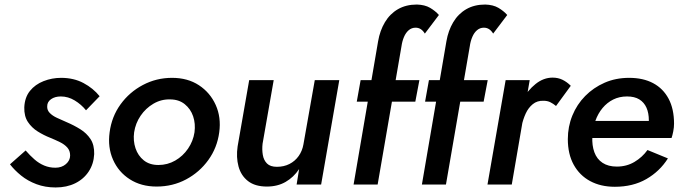

<svg xmlns="http://www.w3.org/2000/svg" viewBox="-20 -813 2999 846"><path d="M93 -150 24 -89Q44 -63 73 -39.5Q102 -16 140.5 -1.5Q179 13 225 13Q274 13 311.5 -5.5Q349 -24 371 -57.5Q393 -91 395 -134Q396 -174 379 -200Q362 -226 334 -243.5Q306 -261 273 -275Q250 -285 230.5 -294Q211 -303 199 -315.5Q187 -328 188 -345Q188 -364 205 -376Q222 -388 248 -388Q280 -388 309 -370.5Q338 -353 359 -327L419 -389Q391 -424 348 -447Q305 -470 249 -470Q209 -470 172 -455.5Q135 -441 112 -412.5Q89 -384 87 -340Q86 -301 103 -275.5Q120 -250 146.5 -233.5Q173 -217 201 -206Q223 -197 243.5 -187Q264 -177 276.5 -163Q289 -149 289 -128Q289 -106 270.5 -90Q252 -74 224 -74Q198 -74 175 -83.5Q152 -93 132 -110.5Q112 -128 93 -150Z M463 -230Q454 -164 478 -109.5Q502 -55 552 -23Q602 9 670 9Q741 9 800 -22.5Q859 -54 898 -108Q937 -162 946 -230Q955 -296 930.5 -350.5Q906 -405 856.5 -437.5Q807 -470 738 -470Q669 -470 609.5 -438.5Q550 -407 511 -353Q472 -299 463 -230ZM571 -230Q577 -270 599.5 -303Q622 -336 656 -356Q690 -376 729 -375Q768 -375 794 -354Q820 -333 831 -300.5Q842 -268 837 -230Q831 -191 808.5 -158Q786 -125 752 -105.5Q718 -86 678 -86Q639 -86 613.5 -106.5Q588 -127 577 -160Q566 -193 571 -230Z M1137 -180 1186 -460H1078L1027 -168Q1020 -120 1031 -79.5Q1042 -39 1073 -15Q1104 9 1156 9Q1203 9 1238.5 -11.5Q1274 -32 1298 -68L1287 0H1395L1475 -460H1367L1317 -177Q1312 -148 1296 -125.5Q1280 -103 1255.5 -90.5Q1231 -78 1200 -78Q1171 -78 1156.5 -92.5Q1142 -107 1138 -130.5Q1134 -154 1137 -180Z M1569 -460 1552 -365H1810L1828 -460ZM1852 -665 1914 -747Q1898 -765 1875 -778.5Q1852 -792 1817 -793Q1769 -793 1733.5 -772.5Q1698 -752 1676 -715Q1654 -678 1646 -631L1538 0H1644L1749 -609Q1752 -631 1760 -650Q1768 -669 1781 -680Q1794 -691 1811 -691Q1824 -691 1834 -684.5Q1844 -678 1852 -665Z M1870 -460 1853 -365H2111L2129 -460ZM2153 -665 2215 -747Q2199 -765 2176 -778.5Q2153 -792 2118 -793Q2070 -793 2034.5 -772.5Q1999 -752 1977 -715Q1955 -678 1947 -631L1839 0H1945L2050 -609Q2053 -631 2061 -650Q2069 -669 2082 -680Q2095 -691 2112 -691Q2125 -691 2135 -684.5Q2145 -678 2153 -665Z M2314 -460H2208L2128 0H2235ZM2430 -346 2495 -435Q2478 -452 2458.5 -461.5Q2439 -471 2415 -471Q2375 -471 2340 -443Q2305 -415 2281 -371.5Q2257 -328 2248 -281L2279 -260Q2285 -288 2296.5 -313Q2308 -338 2327.5 -354Q2347 -370 2375 -369Q2392 -369 2405 -362.5Q2418 -356 2430 -346Z M2689 10Q2769 10 2828 -24Q2887 -58 2923 -115L2833 -152Q2810 -120 2775.5 -99.5Q2741 -79 2698 -79Q2660 -79 2635 -95.5Q2610 -112 2599 -142Q2588 -172 2590 -211Q2592 -249 2603.5 -281Q2615 -313 2635 -337Q2655 -361 2682 -374.5Q2709 -388 2743 -388Q2776 -388 2797 -375Q2818 -362 2828.5 -338.5Q2839 -315 2839 -282Q2839 -270 2835 -257.5Q2831 -245 2826 -234L2859 -280H2542V-205H2939Q2943 -216 2946.5 -234Q2950 -252 2950 -268Q2950 -333 2926 -378Q2902 -423 2858 -446.5Q2814 -470 2752 -470Q2693 -470 2644 -448.5Q2595 -427 2558.5 -390Q2522 -353 2502 -304Q2482 -255 2482 -200Q2482 -134 2508 -87Q2534 -40 2580.5 -15Q2627 10 2689 10Z"/></svg>

Font: Jost Medium
Style: Italic
Weight: 500
Italic angle: -5°
Version: Version 3.710